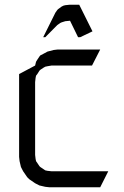

<svg xmlns="http://www.w3.org/2000/svg" viewBox="-20 -794 525 814"><path d="M61 -128.9V-480L128.9 -516.1L132.8 -532.2L138.2 -541L147 -554.2L150.9 -559.1L164.1 -565.9L181.2 -575.2L207 -582L224.1 -584H404.8L370.1 -516.1H198.2L181.2 -513.2L171.9 -511.2L164.1 -506.8L150.9 -498L147 -494.1L138.2 -480L132.8 -473.1L130.9 -463.9L128.9 -445.8V-137.2L130.9 -120.1L132.8 -110.8L138.2 -103L147 -89.8L150.9 -85.9L164.1 -77.1L171.9 -71.8L181.2 -69.8L198.2 -67.9H439L404.8 0H189.9L171.9 -2L147 -7.8L128.9 -17.1L104 -34.2L95.2 -43L78.1 -67.9L68.8 -85.9L63 -110.8ZM163.1 -636.2 214.8 -740.2 223.1 -752 227.1 -755.9 241.2 -766.1 249 -770 256.8 -772 274.9 -773.9H315.9L372.1 -661.1L319.8 -636.2H311L276.9 -706.1L256.8 -704.1L241.2 -699.2L235.8 -696.8L223.1 -688L171.9 -636.2Z"/></svg>

Font: Petahja
Style: Regular
Weight: 400
Designer: T. Christopher White
Version: Version 1.1